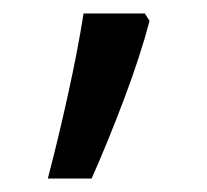

<svg xmlns="http://www.w3.org/2000/svg" viewBox="-20 -136 308 285"><path d="M195 -116H104Q96 -64 81 4Q66 72 51 129H116Q140 75 164 11.5Q188 -52 202 -105Z"/></svg>

Font: Noto Sans Sinhala
Style: Regular
Weight: 400
Designer: Jelle Bosma - Monotype Design Team
Foundry: Monotype Imaging Inc.
Version: Version 1.900